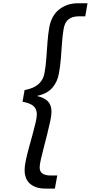

<svg xmlns="http://www.w3.org/2000/svg" viewBox="-20 -954 550 1162"><path d="M116.4 -338.1 128.7 -408.9Q166.9 -415.9 191.9 -430.1Q216.8 -444.2 231.1 -465.7Q245.4 -487.2 249.6 -514.1Q256.9 -553.4 260.3 -600.3Q263.6 -647.2 267.2 -695.7Q270.7 -744.2 277.9 -786.5Q290.9 -860 338.5 -897.1Q386 -934.3 451.5 -934.3H509.7L496.1 -855.1H455.3Q418.4 -855.1 395.4 -837.5Q372.4 -820 365.2 -779.7Q358.7 -742.2 355.4 -695.5Q352.1 -648.7 348.4 -600.8Q344.6 -552.9 336.8 -511.1Q328.3 -459.2 296.6 -422.7Q264.9 -386.2 206.7 -374.5L205.9 -372.5Q250.9 -361.8 271.3 -339.2Q291.6 -316.6 291.6 -277.6Q291.6 -256.9 284.3 -221.6Q276.9 -186.4 266.4 -144.9Q255.9 -103.4 245.3 -62.6Q234.7 -21.8 227.3 10.5Q220 42.9 220 59.1Q220 84.2 236.9 96.1Q253.8 108.1 285.7 108.1H326.5L312.2 187.3H254Q196.7 187.3 162.8 159Q129 130.7 129 74.2Q129 51.4 136.3 16.4Q143.7 -18.6 154.9 -59.6Q166.2 -100.6 177.2 -140.3Q188.2 -180.1 195.5 -212.2Q202.9 -244.3 202.9 -261.8Q202.9 -294.7 182 -312.6Q161.1 -330.4 116.4 -338.1Z"/></svg>

Font: Poppins Variable
Style: Italic
Weight: 100
Italic angle: -10°
Designer: Jonny Pinhorn
Foundry: Indian Type Foundry
Version: Version 6.000